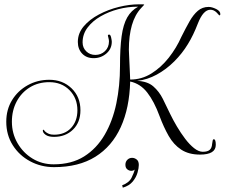

<svg xmlns="http://www.w3.org/2000/svg" viewBox="-20 -659 1039 888"><path d="M230 114Q170 114 119.5 87Q69 60 39 12.5Q9 -35 9 -96Q9 -152 35.5 -195.5Q62 -239 107.5 -264.5Q153 -290 208 -290Q270 -290 311 -250.5Q352 -211 352 -149Q352 -93 317.5 -59.5Q283 -26 230 -26Q204 -26 191 -35.5Q178 -45 178 -55Q178 -59 181 -59Q183 -59 184.5 -56Q186 -53 192 -48Q197 -44 206 -40Q215 -36 230 -36Q280 -36 309 -67.5Q338 -99 338 -149Q338 -205 301.5 -242Q265 -279 208 -279Q157 -279 118 -255Q79 -231 57 -189.5Q35 -148 35 -96Q35 -42 61 3Q87 48 130.5 74.5Q174 101 228 101Q311 101 369 64.5Q427 28 464 -35.5Q501 -99 518 -180.5Q535 -262 535 -353Q535 -437 542.5 -491.5Q550 -546 568.5 -578.5Q587 -611 619 -628H614Q571 -628 527 -616.5Q483 -605 445.5 -583.5Q408 -562 385 -531.5Q362 -501 362 -463Q362 -438 379 -421.5Q396 -405 421 -405Q447 -405 465.5 -422.5Q484 -440 484 -468Q484 -474 481.5 -483.5Q479 -493 479 -494Q479 -499 485 -499Q491 -499 494 -485.5Q497 -472 497 -466Q497 -433 472 -411.5Q447 -390 413 -390Q380 -390 360 -411Q340 -432 340 -465Q340 -505 367 -537Q394 -569 437.5 -592Q481 -615 530 -627Q579 -639 622 -639Q629 -639 638 -639Q647 -639 647 -637L633 -622Q604 -591 590 -542.5Q576 -494 576 -429Q576 -424 577 -404.5Q578 -385 579 -360.5Q580 -336 581 -316.5Q582 -297 582 -291Q635 -291 680 -319Q725 -347 760.5 -392Q796 -437 819 -489Q839 -529 856.5 -560Q874 -591 895 -609Q916 -627 945 -627Q960 -627 979.5 -617.5Q999 -608 999 -594Q999 -588 994 -588L982 -601Q969 -614 953 -614Q920 -614 895 -550Q885 -524 873.5 -500Q862 -476 849 -455Q823 -412 786 -375Q749 -338 705 -314Q661 -290 614 -285Q662 -283 689 -259.5Q716 -236 733 -202Q750 -168 767 -132Q780 -105 798 -74.5Q816 -44 836.5 -17Q857 10 878 26.5Q899 43 918 43Q940 43 950 34Q960 25 961 7Q962 4 962 1Q962 -2 963 -5Q964 -15 969 -15Q978 -15 978 11Q978 56 905 56Q853 56 818 33Q783 10 760 -30.5Q737 -71 718 -122Q693 -190 661 -231Q629 -272 582 -282Q579 -160 538.5 -71Q498 18 421 66Q344 114 230 114ZM548 209 545 198Q577 186 588.5 163Q600 140 603 125Q597 131 587 131Q577 131 568.5 124Q560 117 560 103Q560 89 569 80Q578 71 591 71Q602 71 612 78.5Q622 86 622 104Q622 118 616 139.5Q610 161 594 180.5Q578 200 548 209Z"/></svg>

Font: Updock
Style: Regular
Weight: 400
Designer: Robert E. Leuschke
Foundry: Robert E. Leuschke
Version: Version 1.010; ttfautohint (v1.8.4.7-5d5b)